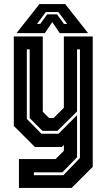

<svg xmlns="http://www.w3.org/2000/svg" viewBox="-20 -718 528 938"><path d="M150.5 0 47.5 -103V-540H189V-172L219.5 -141.5H242L292 -191.5V-540H433V97L330 200H72.5V59H251.5L292 18.5V-10L282 0ZM145.5 138H289.5L370.5 54V-477H356.5V-173.5L260.5 -78.5H187.5L125 -141V-477H111V-137L182.5 -64.5H265.5L356.5 -155.5V50L284.5 124H145.5ZM172.5 -698H298.5L410.5 -556H272L235.5 -610L199 -556H60.5ZM203.5 -659 161 -601H176.5L210.5 -648H258.5L292.5 -601H308L265.5 -659Z"/></svg>

Font: Tourney Condensed Regular
Style: Bold
Weight: 700
Width: 3
Designer: Tyler Finck
Foundry: Etcetera Type Co
Version: Version 1.010; ttfautohint (v1.8.3)